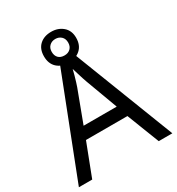

<svg xmlns="http://www.w3.org/2000/svg" viewBox="-204 -1006 1047 1135"><g transform="rotate(-30 319.5 -439.0)"><path d="M545 0 459 -221H176L91 0H0L279 -717H360L638 0ZM352 -517Q349 -525 342 -546Q335 -567 328.5 -589.5Q322 -612 318 -624Q313 -604 307.5 -583.5Q302 -563 296.5 -546Q291 -529 287 -517L206 -301H432ZM317 -667Q268 -667 238 -695Q208 -723 208 -773Q208 -823 238 -850.5Q268 -878 317 -878Q364 -878 396 -850.5Q428 -823 428 -774Q428 -723 396.5 -695Q365 -667 317 -667ZM317 -717Q342 -717 357.5 -732Q373 -747 373 -773Q373 -799 357 -814Q341 -829 317 -829Q293 -829 277 -814Q261 -799 261 -773Q261 -747 275.5 -732Q290 -717 317 -717Z"/></g></svg>

Font: Noto Sans Bassa Vah
Style: Regular
Weight: 400
Designer: Monotype Design Team
Foundry: Monotype Imaging Inc.
Version: Version 2.002